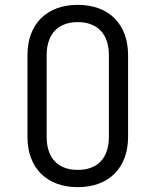

<svg xmlns="http://www.w3.org/2000/svg" viewBox="-20 -760 640 790"><path d="M300 10C428 10 507 -69 507 -197V-533C507 -661 428 -740 300 -740C172 -740 93 -661 93 -533V-197C93 -69 172 10 300 10ZM300 -61C218 -61 172 -110 172 -197V-533C172 -620 219 -669 300 -669C381 -669 428 -620 428 -533V-197C428 -110 382 -61 300 -61Z"/></svg>

Font: Tekne LDO Light
Style: Regular
Weight: 300
Monospace: yes
Designer: Alessio Laiso, Mario Rullo, Paolo Rosset
Foundry: Alessio Laiso
Version: Version 1.000;hotconv 1.0.109;makeotfexe 2.5.65596